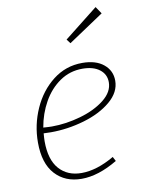

<svg xmlns="http://www.w3.org/2000/svg" viewBox="-88 -838 665 904"><g transform="rotate(-10 245.0 -385.5)"><path d="M89 -235Q87 -211 87 -197Q87 -109 126.5 -64.5Q166 -20 233 -20Q306 -20 390 -69L401 -48Q309 7 229 7Q150 7 102.5 -45Q55 -97 55 -197Q55 -281 89 -357.5Q123 -434 184.5 -482Q246 -530 325 -530Q390 -530 427 -499.5Q464 -469 464 -421Q464 -366 413 -323Q362 -280 283 -257Q204 -234 124 -234ZM92 -262Q118 -260 133 -260Q201 -260 271 -280Q341 -300 387 -336.5Q433 -373 433 -419Q433 -457 403 -480Q373 -503 321 -503Q261 -503 213 -470Q165 -437 134 -382Q103 -327 92 -262ZM456 -744 287 -631 272 -651 433 -778Z"/></g></svg>

Font: Bitter Pro ExtraLight
Style: Italic
Weight: 275
Italic angle: -9°
Designer: Sol Matas, and Bitter project Authors
Foundry: Sol Matas
Version: Version 1.010